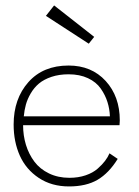

<svg xmlns="http://www.w3.org/2000/svg" viewBox="-20 -658 500 690"><path d="M299 -501 145 -601 174.5 -638.5 318.5 -525.5ZM63 -208Q63 -171 73.2 -137.5Q83.5 -104 103.5 -77.2Q123.5 -50.5 156 -34.8Q188.5 -19 229.5 -19Q261.5 -19 287.8 -28Q314 -37 330.8 -51.8Q347.5 -66.5 357.5 -79.8Q367.5 -93 373.5 -107L403 -87Q371.5 -36 330.8 -12Q290 12 228 12Q165.5 12 119.5 -18.5Q73.5 -49 51.2 -98.8Q29 -148.5 29 -210.5Q29 -303 82 -362.8Q135 -422.5 226.5 -422.5Q309 -422.5 359.8 -367Q410.5 -311.5 410.5 -225Q410.5 -222 410 -216.2Q409.5 -210.5 409.5 -208ZM375 -240Q374 -266.5 366.2 -291.2Q358.5 -316 342.2 -339.5Q326 -363 296.2 -377Q266.5 -391 226.5 -391Q192.5 -391 165 -381.8Q137.5 -372.5 120 -357.8Q102.5 -343 90.5 -322.5Q78.5 -302 73 -282Q67.5 -262 65.5 -240Z"/></svg>

Font: League Spartan ExtraLight
Style: Regular
Weight: 200
Foundry: The League of Moveable Type
Version: Version 2.002